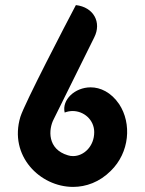

<svg xmlns="http://www.w3.org/2000/svg" viewBox="-20 -721 570 754"><path d="M278 -701C242 -633 76 -314 60 -262C14 -109 137 13 267 13C318 13 371 -6 415 -50C489 -122 498 -236 448 -312C416 -359 374 -378 336 -378C274 -378 222 -329 234 -279C244 -283 255 -285 265 -285C310 -285 350 -250 350 -202C350 -146 309 -108 267 -108C260 -108 253 -109 247 -111C165 -135 170 -213 191 -253L350 -574C380 -633 348 -693 278 -701Z"/></svg>

Font: Mesarto
Style: Regular
Weight: 700
Designer: Mohamed Gaber
Foundry: Kief Type Foundry
Version: Version 2.020